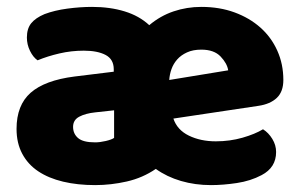

<svg xmlns="http://www.w3.org/2000/svg" viewBox="-20 -521 873 557"><path d="M592 16Q546 16 505 4Q464 -8 432 -31Q394 -5 348 5.5Q302 16 256 16Q205 16 163 6Q121 -4 91 -24Q61 -44 44.5 -75Q28 -106 28 -147Q28 -216 69 -252Q110 -288 196 -299L310 -313V-320Q310 -349 286.5 -361.5Q263 -374 223 -374Q187 -374 152.5 -366Q118 -358 89 -346Q76 -355 67 -373.5Q58 -392 58 -412Q58 -438 70.5 -453.5Q83 -469 109 -480Q138 -491 175.5 -496Q213 -501 247 -501Q299 -501 341.5 -488Q384 -475 413 -448Q445 -475 483.5 -488Q522 -501 564 -501Q617 -501 660.5 -485Q704 -469 735.5 -441Q767 -413 784.5 -374Q802 -335 802 -289Q802 -255 783 -237Q764 -219 730 -214L483 -177Q494 -144 528 -127.5Q562 -111 606 -111Q647 -111 683.5 -121.5Q720 -132 743 -146Q759 -136 770 -118Q781 -100 781 -80Q781 -35 739 -13Q707 4 667 10Q627 16 592 16ZM564 -377Q540 -377 522.5 -369Q505 -361 494 -348.5Q483 -336 477.5 -320.5Q472 -305 471 -289L642 -317Q639 -337 620 -357Q601 -377 564 -377ZM256 -108Q270 -108 287 -112Q304 -116 311 -121V-201L256 -195Q228 -192 210 -182.5Q192 -173 192 -153Q192 -133 206.5 -120.5Q221 -108 256 -108Z"/></svg>

Font: Baloo Thambi
Style: Regular
Weight: 400
Designer: Aadarsh Rajan and Ek Type
Foundry: Ek Type
Version: Version 1.443;PS 1.000;hotconv 16.6.51;makeotf.lib2.5.65220;